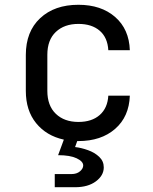

<svg xmlns="http://www.w3.org/2000/svg" viewBox="-20 -580 640 803"><path d="M209 203V148H279Q301 148 314.5 136.5Q328 125 328 112Q328 95 300.5 82Q273 69 223 69L247 4Q174 -12 131 -65Q88 -118 88 -200V-350Q88 -448 148 -504Q208 -560 308 -560Q403 -560 461.5 -509Q520 -458 523 -370H433Q430 -423 397 -451.5Q364 -480 308 -480Q249 -480 213.5 -446.5Q178 -413 178 -351V-200Q178 -138 213.5 -104Q249 -70 308 -70Q364 -70 397 -99Q430 -128 433 -180H523Q520 -92 461.5 -41Q403 10 308 10Q305 10 303 10L294 35Q320 38 348 48Q376 58 395 76Q414 94 414 120Q414 154 381 178.5Q348 203 294 203Z"/></svg>

Font: JetBrainsMonoNL NFM
Style: Regular
Weight: 400
Monospace: yes
Designer: Philipp Nurullin, Konstantin Bulenkov
Foundry: JetBrains
Version: Version 2.304; ttfautohint (v1.8.4.7-5d5b);Nerd Fonts 3.3.0